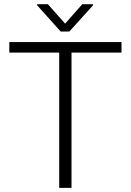

<svg xmlns="http://www.w3.org/2000/svg" viewBox="-20 -916 637 936"><path d="M572.3 -659.7H328.6V0H268.6V-659.7H25.4V-710.9H572.3ZM297.4 -800.8 381.3 -895.5H433.1V-889.6L317.9 -762.2H275.9L161.1 -890.1V-895.5H213.4Z"/></svg>

Font: Melbourne
Style: Light
Weight: 300
Designer: Google
Version: Version 2.000980; 2014